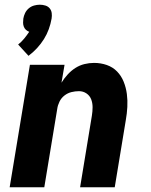

<svg xmlns="http://www.w3.org/2000/svg" viewBox="-20 -795 640 815"><path d="M21 0 107 -520H254L241 -444Q252 -462 267 -478.5Q282 -495 300 -506.5Q318 -518 338.5 -523Q359 -528 379 -528Q408 -528 433.5 -519Q459 -510 477 -491.5Q495 -473 505 -448Q515 -423 518.5 -396Q522 -369 520.5 -341Q519 -313 514 -285L467 0H320L370 -304Q373 -322 373 -340Q373 -358 367 -373.5Q361 -389 347 -398.5Q333 -408 315 -408Q299 -408 283 -404Q267 -400 253.5 -389.5Q240 -379 232.5 -363.5Q225 -348 223 -333L168 0ZM101 -558 57 -606Q71 -617 82.5 -631Q94 -645 104 -660Q96 -663 90 -668.5Q84 -674 81 -682Q78 -690 78 -698.5Q78 -707 79 -716Q81 -728 86.5 -739.5Q92 -751 102 -759.5Q112 -768 124.5 -771.5Q137 -775 149 -775Q161 -775 172.5 -771.5Q184 -768 191 -759.5Q198 -751 199.5 -739.5Q201 -728 199 -716Q195 -693 187 -671Q179 -649 166.5 -629Q154 -609 137.5 -591Q121 -573 101 -558Z"/></svg>

Font: Iosevka Heavy Extended
Style: Italic
Weight: 900
Width: 7
Italic angle: -9°
Monospace: yes
Designer: Belleve Invis
Foundry: Belleve Invis
Version: Version 32.5.0; ttfautohint (v1.8.4)